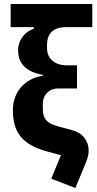

<svg xmlns="http://www.w3.org/2000/svg" viewBox="-20 -760 481 955"><path d="M308 -625Q263 -625 238.5 -603Q214 -581 214 -536V-520Q214 -482 240.5 -458.5Q267 -435 314 -435H363V-320H268Q236 -320 214.5 -298.5Q193 -277 193 -243V-217Q193 -182 209.5 -162.5Q226 -143 267 -132L337 -113Q379 -102 400 -74Q421 -46 421 -11Q421 14 409 44L355 175L235 129L283 12L213 -7Q165 -20 132.5 -39Q100 -58 80.5 -83.5Q61 -109 52.5 -141Q44 -173 44 -213Q44 -244 54 -273Q64 -302 83 -324.5Q102 -347 130 -362.5Q158 -378 193 -383V-388Q70 -409 70 -510Q70 -546 91 -575.5Q112 -605 148 -617V-625H33V-740H439V-625Z"/></svg>

Font: Aneliza ExtraBold
Style: Regular
Weight: 800
Designer: Mike Abbink, Paul van der Laan, Pieter van Rosmalen
Foundry: Bold Monday
Version: Version 3.001;September 8, 2019;FontCreator 11.5.0.2425 64-b